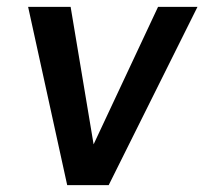

<svg xmlns="http://www.w3.org/2000/svg" viewBox="-20 -540 596 560"><path d="M297 0 556 -520H441L253 -119L186 -520H62L176 0Z"/></svg>

Font: Brisa Sans Medium
Style: Italic
Weight: 600
Italic angle: -8°
Designer: Dalton Maag Ltd
Foundry: Dalton Maag Ltd
Version: Version 1.101;July 10, 2019;FontCreator 11.5.0.2425 64-bit